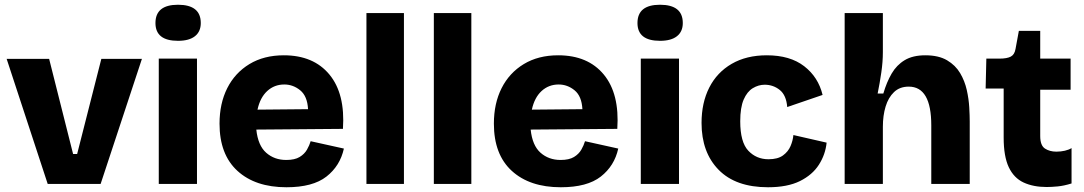

<svg xmlns="http://www.w3.org/2000/svg" viewBox="-20 -775 4568 809"><path d="M181 0 8 -527H187L288 -126H305L407 -527H578L404 0Z M649 0V-528H810V0ZM730 -603Q635 -603 635 -678Q635 -755 730 -755Q826 -755 826 -678Q826 -642 801.5 -622.5Q777 -603 730 -603Z M1187 14Q1056 14 980.5 -55Q905 -124 905 -254Q905 -339 937.5 -403.5Q970 -468 1031 -505Q1092 -542 1176 -542Q1301 -542 1368 -461Q1435 -380 1425 -232L1060 -229Q1067 -162 1101.5 -131.5Q1136 -101 1186 -101Q1222 -101 1242.5 -113.5Q1263 -126 1273.5 -144.5Q1284 -163 1289 -180L1429 -149Q1413 -76 1355.5 -31Q1298 14 1187 14ZM1178 -419Q1136 -419 1106 -391.5Q1076 -364 1065 -313L1278 -315Q1275 -370 1245 -394.5Q1215 -419 1178 -419Z M1524 0V-720H1682V0Z M1808 0V-720H1966V0Z M2343 14Q2212 14 2136.5 -55Q2061 -124 2061 -254Q2061 -339 2093.5 -403.5Q2126 -468 2187 -505Q2248 -542 2332 -542Q2457 -542 2524 -461Q2591 -380 2581 -232L2216 -229Q2223 -162 2257.5 -131.5Q2292 -101 2342 -101Q2378 -101 2398.5 -113.5Q2419 -126 2429.5 -144.5Q2440 -163 2445 -180L2585 -149Q2569 -76 2511.5 -31Q2454 14 2343 14ZM2334 -419Q2292 -419 2262 -391.5Q2232 -364 2221 -313L2434 -315Q2431 -370 2401 -394.5Q2371 -419 2334 -419Z M2680 0V-528H2841V0ZM2761 -603Q2666 -603 2666 -678Q2666 -755 2761 -755Q2857 -755 2857 -678Q2857 -642 2832.5 -622.5Q2808 -603 2761 -603Z M3216 14Q3080 14 3008 -59.5Q2936 -133 2936 -257Q2936 -342 2968.5 -406Q3001 -470 3063 -506Q3125 -542 3211 -542Q3309 -542 3368.5 -496Q3428 -450 3446 -375L3297 -324Q3293 -374 3265.5 -396Q3238 -418 3202 -418Q3176 -418 3152 -403.5Q3128 -389 3113.5 -355.5Q3099 -322 3099 -264Q3099 -176 3133 -140Q3167 -104 3218 -104Q3257 -104 3279 -120Q3301 -136 3311 -159.5Q3321 -183 3323 -206L3463 -174Q3458 -124 3430.5 -81Q3403 -38 3350.5 -12Q3298 14 3216 14Z M3539 0V-720H3700V-555Q3700 -515 3693.5 -470Q3687 -425 3678 -381H3702Q3716 -429 3737 -465Q3758 -501 3792 -521.5Q3826 -542 3879 -542Q3935 -542 3970.5 -521Q4006 -500 4025.5 -467Q4045 -434 4053.5 -396Q4062 -358 4064 -322.5Q4066 -287 4066 -263V0H3904V-247Q3904 -410 3809 -410Q3771 -410 3747 -387Q3723 -364 3711.5 -326Q3700 -288 3700 -241V0Z M4390 13Q4334 13 4293 -6Q4252 -25 4230.5 -70.5Q4209 -116 4209 -195V-402H4133L4136 -528H4191Q4223 -528 4239 -536.5Q4255 -545 4259 -569L4273 -645H4363V-528H4491V-397H4363V-202Q4363 -162 4383 -149Q4403 -136 4431 -136Q4450 -136 4467 -140Q4484 -144 4495 -151V-2Q4463 8 4436.5 10.5Q4410 13 4390 13Z"/></svg>

Font: Bricolage Grotesque 10pt ExtraBold
Style: Regular
Weight: 800
Designer: Mathieu Triay
Foundry: Atelier Triay
Version: Version 1.000; ttfautohint (v1.8.4.7-5d5b);gftools[0.9.32]